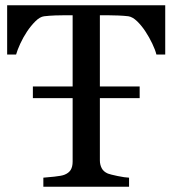

<svg xmlns="http://www.w3.org/2000/svg" viewBox="-20 -713 659 733"><path d="M610.8 -504.9H577.1Q572.8 -522.5 561.3 -546.6Q549.8 -570.8 535.6 -592.3Q521 -614.7 503.7 -631.6Q486.3 -648.4 470.2 -650.9Q455.1 -652.8 432.1 -653.8Q409.2 -654.8 389.6 -654.8H361.3V-382.8H513.2V-338.4H361.3V-100.6Q361.3 -84.5 368.2 -71Q375 -57.6 392.1 -50.3Q400.9 -46.9 429 -41Q457 -35.2 472.7 -34.7V0H145.5V-34.7Q159.2 -35.6 187.3 -38.6Q215.3 -41.5 226.1 -45.9Q242.2 -52.2 249.8 -64.2Q257.3 -76.2 257.3 -96.2V-338.4H105.5V-382.8H257.3V-654.8H229Q213.9 -654.8 191.4 -654.1Q168.9 -653.3 148.4 -650.9Q132.3 -648.9 115 -631.6Q97.7 -614.3 83 -592.3Q68.4 -570.3 57.1 -545.7Q45.9 -521 41.5 -504.9H7.3V-692.9H610.8Z"/></svg>

Font: UniBurma_GGSerif
Style: Book
Weight: 400
Designer: Victor San Kho Lin (for Burmese only and related typography optimization with it)
Foundry: http://www.unimm.org
Version: 2.0